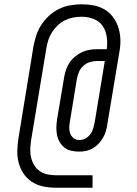

<svg xmlns="http://www.w3.org/2000/svg" viewBox="-20 -787 640 894"><path d="M239 87Q209 87 180.5 81Q152 75 129 60Q106 45 90.5 22.5Q75 0 67.5 -27.5Q60 -55 60.5 -84.5Q61 -114 66 -144L136 -572Q141 -598 149.5 -624Q158 -650 173.5 -673Q189 -696 210 -715Q231 -734 256 -746Q281 -758 308 -762.5Q335 -767 361 -767Q389 -767 415.5 -762Q442 -757 465 -744Q488 -731 504 -710.5Q520 -690 529 -665Q538 -640 540 -613Q542 -586 538 -558L480 -210Q478 -194 473.5 -178Q469 -162 460.5 -147Q452 -132 440 -119Q428 -106 413 -97Q398 -88 381.5 -84.5Q365 -81 349 -81Q330 -81 312 -85Q294 -89 280.5 -99.5Q267 -110 258 -125.5Q249 -141 245.5 -158.5Q242 -176 242.5 -195Q243 -214 246 -233L279 -429Q282 -446 288 -463.5Q294 -481 304.5 -496.5Q315 -512 330.5 -524.5Q346 -537 362.5 -544.5Q379 -552 397 -555Q415 -558 433 -558H477Q481 -587 477 -615.5Q473 -644 458 -666Q443 -688 416.5 -698.5Q390 -709 361 -709Q341 -709 321.5 -705.5Q302 -702 283.5 -693Q265 -684 249.5 -669.5Q234 -655 223 -638Q212 -621 205.5 -602Q199 -583 196 -563L125 -135Q122 -114 121 -94Q120 -74 124.5 -54.5Q129 -35 139 -18.5Q149 -2 164 9Q179 20 199 24.5Q219 29 239 29H411V87ZM349 -135Q364 -135 378 -142.5Q392 -150 401 -162.5Q410 -175 414 -189.5Q418 -204 421 -218L468 -503H433Q416 -503 399 -498Q382 -493 368.5 -481Q355 -469 348 -452.5Q341 -436 338 -420L306 -224Q303 -209 302.5 -194Q302 -179 307 -165.5Q312 -152 323 -143.5Q334 -135 349 -135Z"/></svg>

Font: Iosevka HT Light Extended
Style: Italic
Weight: 300
Width: 7
Italic angle: -9°
Monospace: yes
Designer: Belleve Invis
Foundry: Belleve Invis
Version: Version 32.3.0; ttfautohint (v1.8.4)